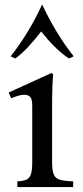

<svg xmlns="http://www.w3.org/2000/svg" viewBox="-20 -754 333 774"><path d="M190 -101Q190 -66 197 -50Q204 -34 222.5 -29Q241 -24 275 -23V0H50V-23Q72 -24 85 -29Q98 -34 104 -50Q110 -66 110 -101V-327Q110 -355 101.5 -363.5Q93 -372 79 -372Q66 -372 51.5 -367.5Q37 -363 25 -358L15 -381L188 -460L194 -454Q193 -446 191.5 -411Q190 -376 190 -328ZM258 -518Q227 -539 199 -567Q171 -595 146 -627Q121 -595 95.5 -567Q70 -539 42 -518L23 -527Q60 -574 91.5 -626Q123 -678 149 -734H151Q177 -678 208.5 -626Q240 -574 277 -527Z"/></svg>

Font: Bona Nova SC
Style: Regular
Weight: 400
Designer: Mateusz Machalski
Foundry: Capitalics
Version: Version 4.001; ttfautohint (v1.8.4.7-5d5b)